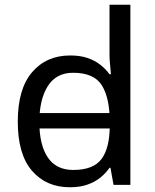

<svg xmlns="http://www.w3.org/2000/svg" viewBox="-20 -780 655 810"><path d="M104 -238V-303H480V-238ZM275 10Q175 10 115 -59.5Q55 -129 55 -267Q55 -405 115.5 -475.5Q176 -546 276 -546Q318 -546 349 -535.5Q380 -525 403 -507Q426 -489 442 -467H448Q447 -480 444.5 -505.5Q442 -531 442 -546V-760H530V0H459L446 -72H442Q426 -49 403 -30.5Q380 -12 348.5 -1Q317 10 275 10ZM289 -63Q374 -63 408.5 -109.5Q443 -156 443 -250V-266Q443 -366 410 -419.5Q377 -473 288 -473Q217 -473 181.5 -416.5Q146 -360 146 -265Q146 -169 181.5 -116Q217 -63 289 -63Z"/></svg>

Font: lbangla25
Style: Book
Weight: 400
Designer: Jelle Bosma - Monotype Design Team
Foundry: Monotype Imaging Inc.
Version: Version 2.003